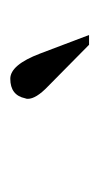

<svg xmlns="http://www.w3.org/2000/svg" viewBox="70 -756 193 373"><g transform="rotate(-90 166.5 -569.5)"><path d="M185 -573Q161 -596 161 -612Q161 -615 162 -617Q168 -646 200 -646Q227 -646 249 -588L285 -493H266Z"/></g></svg>

Font: New Athena Unicode
Style: Italic
Weight: 400
Designer: J. Rusten 1997; rev. by R. Hancock 2001, 2002, rev. by D. Mastronarde 2002-2019
Foundry: Society for Classical Studies (formerly American Philological Association)
Version: Version 5.008